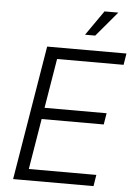

<svg xmlns="http://www.w3.org/2000/svg" viewBox="-62 -989 722 1035"><g transform="rotate(5 299.5 -471.5)"><path d="M48.8 0 169.4 -727.5H598.6L588.4 -665.5H228.5L184.1 -397.5H520L509.8 -335.9H173.8L128.4 -61.5H493.7L483.9 0ZM367.2 -809.1 460.9 -943.4H535.6L422.4 -809.1Z"/></g></svg>

Font: Inter 16pt Light
Style: Italic
Weight: 300
Italic angle: -9.3988°
Version: Version 4.001;git-66647c0bb